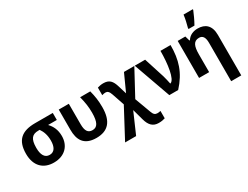

<svg xmlns="http://www.w3.org/2000/svg" viewBox="-87 -1500 3153 2442"><g transform="rotate(-30 1489.5 -278.5)"><path d="M552 -234C552 -326 519 -391 470 -442H598V-545H339C144 -545 43 -465 43 -264C43 -85 144 10 297 10C463 10 552 -96 552 -234ZM194 -264C194 -397 235 -442 327 -442H346C381 -392 402 -334 402 -253C402 -163 371 -102 299 -102C225 -102 194 -167 194 -264Z M923 9C1092 9 1181 -86 1181 -295C1181 -389 1170 -459 1148 -544H999C1021 -458 1033 -386 1033 -299C1033 -157 998 -102 928 -102C862 -102 833 -146 833 -244V-544H685V-248C685 -103 737 9 923 9Z M1341 -551C1307 -551 1280 -544 1256 -537V-426C1277 -433 1295 -435 1309 -435C1336 -435 1357 -418 1374 -367L1435 -188L1207 240H1369L1502 -65L1547 98C1573 192 1620 240 1702 240C1744 240 1768 235 1797 226V118C1775 123 1762 124 1750 124C1716 124 1697 108 1680 61L1594 -172L1795 -544H1643L1530 -295L1494 -413C1466 -509 1429 -551 1341 -551Z M1801 -544 1995 0H2125C2279 -168 2327 -329 2327 -544H2179C2179 -354 2150 -143 2083 -122H2079C2072 -152 2061 -211 2050 -244L1954 -544Z M2627 -606H2714C2749 -668 2779 -735 2800 -786V-797H2664C2658 -746 2641 -668 2627 -621ZM2730 -554C2666 -554 2605 -530 2572 -474H2564L2544 -544H2432V0H2580V-260C2580 -378 2603 -443 2686 -443C2741 -443 2765 -402 2765 -323V240H2913V-355C2913 -495 2838 -554 2730 -554Z"/></g></svg>

Font: Noto Sans Display
Style: Bold
Weight: 700
Designer: Monotype Design Team
Foundry: Monotype Imaging Inc.
Version: Version 1.900